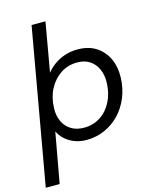

<svg xmlns="http://www.w3.org/2000/svg" viewBox="-149 -811 907 1122"><g transform="rotate(-15 304.0 -250.0)"><path d="M-14 220 152 -720H236L184 -423Q204 -448 231.5 -468Q259 -488 294.5 -500.5Q330 -513 374 -513Q440 -513 485.5 -483.5Q531 -454 554.5 -404Q578 -354 576 -289Q574 -225 551.5 -170Q529 -115 490.5 -74.5Q452 -34 400.5 -11Q349 12 289 12Q249 12 215.5 -1.5Q182 -15 159 -37Q136 -59 125 -84L70 220ZM294 -61Q349 -61 392.5 -89Q436 -117 461.5 -167Q487 -217 489 -279Q491 -327 474.5 -363.5Q458 -400 427 -420Q396 -440 352 -440Q296 -440 252 -411Q208 -382 181.5 -332Q155 -282 153 -218Q151 -171 168 -135.5Q185 -100 217 -80.5Q249 -61 294 -61Z"/></g></svg>

Font: DM Sans 17pt
Style: Italic
Weight: 400
Italic angle: -10°
Version: Version 4.004;gftools[0.9.30]